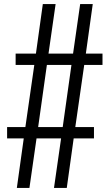

<svg xmlns="http://www.w3.org/2000/svg" viewBox="-20 -838 540 946"><path d="M63 88 97 -156H15V-212H105L149 -518H57V-574H157L191 -818H254L219 -574H340L375 -818H437L403 -574H485V-518H395L351 -212H443V-156H343L309 88H246L281 -156H160L125 88ZM168 -212H289L332 -518H211Z"/></svg>

Font: Iosevka SS01 Light
Style: Regular
Weight: 300
Monospace: yes
Designer: Belleve Invis
Foundry: Belleve Invis
Version: 2.3.3; ttfautohint (v1.8.3)